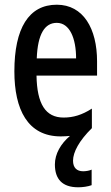

<svg xmlns="http://www.w3.org/2000/svg" viewBox="-20 -569 470 815"><path d="M290 113C290 77 316 28 370 -25V-108C328 -81 291 -70 250 -70C173 -70 137 -128 135 -248H392V-309C392 -447 334 -549 221 -549C102 -549 41 -449 41 -266C41 -105 97 10 238 10C251 10 264 9 277 8C238 41 213 84 213 129C213 191 244 226 312 226C331 226 353 223 369 217V151C361 155 346 158 333 158C306 158 290 143 290 113ZM221 -472C276 -472 303 -406 303 -321H136C140 -425 170 -472 221 -472Z"/></svg>

Font: Noto Sans Arabic ExtCond Med
Style: Regular
Weight: 500
Width: 2
Designer: Monotype Design Team, Nadine Chahine, Nizar Qandah and Khaled Hosny
Foundry: Monotype Imaging Inc.
Version: Version 2.012